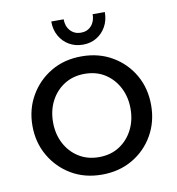

<svg xmlns="http://www.w3.org/2000/svg" viewBox="-80 -770 786 854"><g transform="rotate(-10 313.0 -343.0)"><path d="M313 12Q235 12 175 -23.5Q115 -59 80 -119.5Q45 -180 45 -255Q45 -330 80 -390.5Q115 -451 175 -486.5Q235 -522 313 -522Q391 -522 451.5 -486.5Q512 -451 546.5 -391Q581 -331 581 -255Q581 -180 546.5 -119.5Q512 -59 451.5 -23.5Q391 12 313 12ZM313 -67Q366 -67 405 -92Q444 -117 466 -159.5Q488 -202 488 -255Q488 -308 466 -350.5Q444 -393 405 -418Q366 -443 313 -443Q261 -443 221.5 -418Q182 -393 160 -350.5Q138 -308 138 -255Q138 -202 160 -159.5Q182 -117 221.5 -92Q261 -67 313 -67ZM330 -572Q295 -572 267.5 -588Q240 -604 224 -632.5Q208 -661 208 -698H264Q264 -666 282.5 -646Q301 -626 330 -626Q359 -626 377 -646Q395 -666 395 -698H450Q450 -661 434 -632.5Q418 -604 391 -588Q364 -572 330 -572Z"/></g></svg>

Font: MuseoModerno Thin
Style: Regular
Weight: 400
Version: Version 1.003